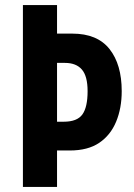

<svg xmlns="http://www.w3.org/2000/svg" viewBox="-20 -734 525 754"><path d="M458 -376Q458 -309 436 -256Q414 -203 369.5 -173Q325 -143 254 -143H204V0H70V-714H204V-602H264Q362 -602 410 -541.5Q458 -481 458 -376ZM230 -256Q283 -256 303.5 -284.5Q324 -313 324 -376Q324 -435 301.5 -461Q279 -487 235 -487H204V-256Z"/></svg>

Font: Noto Sans Sinhala UI ExtraCondensed
Style: Bold
Weight: 700
Width: 2
Designer: Jelle Bosma - Monotype Design Team
Foundry: Monotype Imaging Inc.
Version: Version 2.006; ttfautohint (v1.8.4.7-5d5b)